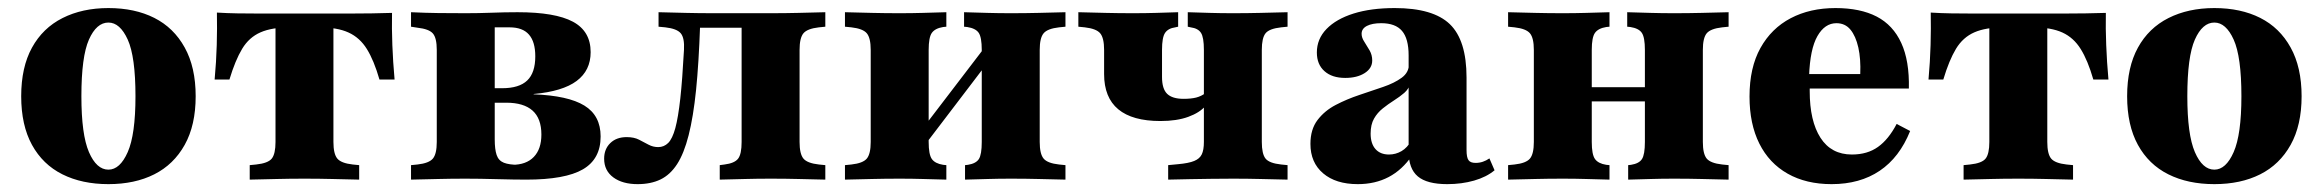

<svg xmlns="http://www.w3.org/2000/svg" viewBox="-20 -450 5818 481"><path d="M251.6 11.3Q185.5 11.3 136.3 -13.3Q87.1 -37.9 60.1 -87.1Q33.1 -136.3 33.1 -208.9Q33.1 -281.5 60.1 -330.6Q87.1 -379.8 136.7 -404.8Q186.3 -429.8 251.6 -429.8Q317.7 -429.8 366.5 -405.2Q415.3 -380.6 442.7 -331Q470.2 -281.5 470.2 -208.9Q470.2 -136.3 442.7 -87.1Q415.3 -37.9 366.5 -13.3Q317.7 11.3 251.6 11.3ZM251.6 -25Q280.6 -25 300 -69Q319.4 -112.9 319.4 -208.9Q319.4 -308.1 300 -350.8Q280.6 -393.5 251.6 -393.5Q221.8 -393.5 202.8 -350.8Q183.9 -308.1 183.9 -208.9Q183.9 -112.9 202.8 -69Q221.8 -25 251.6 -25Z M742.7 -2.4Q706.5 -2.4 674.6 -1.6Q642.7 -0.8 605.6 0V-36.3L621.8 -37.9Q651.6 -41.1 660.9 -52.8Q670.2 -64.5 670.2 -94.4V-209.7H815.3V-94.4Q815.3 -64.5 825 -52.8Q834.7 -41.1 863.7 -37.9L879.8 -36.3V0Q843.5 -0.8 811.3 -1.6Q779 -2.4 742.7 -2.4ZM707.3 -381.5Q661.3 -381.5 632.7 -369Q604 -356.5 586.7 -327.8Q569.4 -299.2 554.8 -250.8H517.7Q521.8 -295.2 523 -337.1Q524.2 -379 523.4 -418.5Q549.2 -416.9 575 -416.5Q600.8 -416.1 625.8 -416.1H707.3H778.2H859.7Q885.5 -416.1 911.3 -416.5Q937.1 -416.9 962.1 -417.7Q961.3 -379 962.9 -337.1Q964.5 -295.2 968.5 -250.8H930.6Q916.9 -298.4 899.2 -327Q881.5 -355.6 853.2 -368.5Q825 -381.5 778.2 -381.5ZM670.2 -209.7V-391.9H815.3V-209.7Z M1146.8 -2.4Q1110.5 -2.4 1078.6 -1.6Q1046.8 -0.8 1009.7 0V-36.3L1025.8 -37.9Q1054.8 -41.1 1064.5 -52.8Q1074.2 -64.5 1074.2 -94.4V-325Q1074.2 -354.8 1064.5 -366.1Q1054.8 -377.4 1025.8 -380.6L1009.7 -383.1V-419.4Q1046 -417.7 1078.2 -417.3Q1110.5 -416.9 1146.8 -416.9Q1178.2 -416.9 1210.9 -418.1Q1243.5 -419.4 1276.6 -419.4Q1371 -419.4 1415.3 -395.6Q1459.7 -371.8 1459.7 -319.4Q1459.7 -273.4 1424.6 -247.2Q1389.5 -221 1316.9 -214.5V-213.7Q1403.2 -210.5 1444 -185.5Q1484.7 -160.5 1484.7 -108.1Q1484.7 -51.6 1440.3 -25.8Q1396 0 1298.4 0Q1267.7 0 1224.6 -1.2Q1181.5 -2.4 1146.8 -2.4ZM1219.4 -100.8Q1219.4 -75.8 1224.2 -61.7Q1229 -47.6 1242.3 -42.3Q1255.6 -37.1 1279 -37.1H1262.9Q1298.4 -37.1 1317.3 -56.9Q1336.3 -76.6 1336.3 -112.9Q1336.3 -153.2 1314.1 -173Q1291.9 -192.7 1248.4 -192.7H1190.3V-229H1237.9Q1280.6 -229 1300.8 -248.4Q1321 -267.7 1321 -308.9Q1321 -345.2 1305.2 -363.3Q1289.5 -381.5 1256.5 -381.5H1213.7L1219.4 -387.1Z M1910.5 -2.4Q1877.4 -2.4 1847.6 -1.6Q1817.7 -0.8 1783.1 0V-36.3L1795.2 -37.9Q1820.2 -41.1 1829 -52.4Q1837.9 -63.7 1837.9 -94.4V-209.7H1983.1V-94.4Q1983.1 -64.5 1992.7 -52.8Q2002.4 -41.1 2031.5 -37.9L2047.6 -36.3V0Q2011.3 -0.8 1979.4 -1.6Q1947.6 -2.4 1910.5 -2.4ZM1577.4 11.3Q1539.5 11.3 1516.5 -5.6Q1493.5 -22.6 1493.5 -52.4Q1493.5 -76.6 1508.9 -91.5Q1524.2 -106.5 1550 -106.5Q1568.5 -106.5 1581 -100Q1593.5 -93.5 1604.8 -87.5Q1616.1 -81.5 1629 -81.5Q1643.5 -81.5 1654 -91.9Q1664.5 -102.4 1671.8 -129Q1679 -155.6 1684.3 -203.2Q1689.5 -250.8 1693.5 -325Q1695.2 -354.8 1685.5 -366.5Q1675.8 -378.2 1646.8 -381.5L1629.8 -383.1V-419.4Q1666.9 -418.5 1698.8 -417.7Q1730.6 -416.9 1766.9 -416.9H1776.6H1910.5Q1947.6 -416.9 1979.4 -417.7Q2011.3 -418.5 2047.6 -419.4V-383.1L2031.5 -381.5Q2002.4 -378.2 1992.7 -366.5Q1983.1 -354.8 1983.1 -325V-209.7H1837.9V-386.3L1845.2 -380.6H1729L1733.9 -386.3Q1730.6 -291.9 1723.8 -224.6Q1716.9 -157.3 1705.2 -111.3Q1693.5 -65.3 1676.2 -38.7Q1658.9 -12.1 1634.7 -0.4Q1610.5 11.3 1577.4 11.3Z M2512.1 -2.4Q2482.3 -2.4 2455.6 -1.6Q2429 -0.8 2397.6 0V-36.3L2404.8 -37.1Q2425 -40.3 2432.3 -51.6Q2439.5 -62.9 2439.5 -94.4V-209.7H2584.7V-94.4Q2584.7 -64.5 2594.4 -52.8Q2604 -41.1 2633.1 -37.9L2649.2 -36.3V0Q2612.9 -0.8 2581 -1.6Q2549.2 -2.4 2512.1 -2.4ZM2233.9 -2.4Q2197.6 -2.4 2165.3 -1.6Q2133.1 -0.8 2096.8 0V-36.3L2112.9 -37.9Q2141.9 -41.1 2151.6 -52.8Q2161.3 -64.5 2161.3 -94.4V-325Q2161.3 -354.8 2151.6 -366.5Q2141.9 -378.2 2112.9 -381.5L2096.8 -383.1V-419.4Q2133.1 -418.5 2165.3 -417.7Q2197.6 -416.9 2233.9 -416.9Q2264.5 -416.9 2291.5 -417.7Q2318.5 -418.5 2350.8 -419.4V-383.1L2342.7 -382.3Q2322.6 -379 2314.5 -367.7Q2306.5 -356.5 2306.5 -325V-94.4Q2306.5 -62.9 2314.5 -51.6Q2322.6 -40.3 2342.7 -37.1L2350.8 -36.3V0Q2318.5 -0.8 2291.5 -1.6Q2264.5 -2.4 2233.9 -2.4ZM2439.5 -209.7V-325Q2439.5 -356.5 2431.9 -367.7Q2424.2 -379 2403.2 -382.3L2395.2 -383.1V-419.4Q2427.4 -418.5 2454.4 -417.7Q2481.5 -416.9 2512.1 -416.9Q2549.2 -416.9 2581 -417.7Q2612.9 -418.5 2649.2 -419.4V-383.1L2633.1 -381.5Q2604 -378.2 2594.4 -366.5Q2584.7 -354.8 2584.7 -325V-209.7ZM2257.3 -34.7 2256.5 -82.3 2487.1 -383.9V-336.3Z M2887.1 -146.8Q2816.9 -146.8 2781.5 -176.2Q2746 -205.6 2746 -264.5V-325Q2746 -354.8 2736.3 -366.5Q2726.6 -378.2 2697.6 -381.5L2681.5 -383.1V-419.4Q2718.5 -418.5 2750.4 -417.7Q2782.3 -416.9 2818.5 -416.9Q2849.2 -416.9 2875.8 -417.7Q2902.4 -418.5 2931.5 -419.4V-383.1L2924.2 -381.5Q2906.5 -379 2898.8 -367.7Q2891.1 -356.5 2891.1 -325V-257.3Q2891.1 -227.4 2904 -214.9Q2916.9 -202.4 2945.2 -202.4Q2963.7 -202.4 2976.6 -205.6Q2989.5 -208.9 3000 -216.9V-184.7Q2985.5 -167.7 2956.9 -157.3Q2928.2 -146.8 2887.1 -146.8ZM3068.5 -2.4Q3039.5 -2.4 3013.7 -2Q2987.9 -1.6 2961.7 -1.2Q2935.5 -0.8 2906.5 0V-36.3L2931.5 -38.7Q2958.1 -41.1 2971.8 -46.8Q2985.5 -52.4 2990.7 -63.3Q2996 -74.2 2996 -94.4V-325Q2996 -356.5 2988.7 -367.7Q2981.5 -379 2962.9 -381.5L2955.6 -383.1V-419.4Q2985.5 -418.5 3011.7 -417.7Q3037.9 -416.9 3068.5 -416.9Q3104.8 -416.9 3136.7 -417.7Q3168.5 -418.5 3205.6 -419.4V-383.1L3189.5 -381.5Q3159.7 -378.2 3150.4 -366.5Q3141.1 -354.8 3141.1 -325V-94.4Q3141.1 -64.5 3150.4 -52.8Q3159.7 -41.1 3189.5 -37.9L3205.6 -36.3V0Q3168.5 -0.8 3136.7 -1.6Q3104.8 -2.4 3068.5 -2.4Z M3508.9 -209.7V-311.3Q3508.9 -353.2 3492.3 -372.6Q3475.8 -391.9 3440.3 -391.9Q3417.7 -391.9 3404.4 -385.1Q3391.1 -378.2 3391.1 -365.3Q3391.1 -355.6 3398 -345.2Q3404.8 -334.7 3411.3 -323.4Q3417.7 -312.1 3417.7 -298.4Q3417.7 -279 3398.8 -266.9Q3379.8 -254.8 3350 -254.8Q3316.9 -254.8 3298 -271.8Q3279 -288.7 3279 -318.5Q3279 -352.4 3303.2 -377.4Q3327.4 -402.4 3371 -416.1Q3414.5 -429.8 3474.2 -429.8Q3570.2 -429.8 3612.1 -389.5Q3654 -349.2 3654 -255.6V-209.7ZM3381.5 11.3Q3326.6 11.3 3294.8 -15.7Q3262.9 -42.7 3262.9 -89.5Q3262.9 -125.8 3280.6 -149.2Q3298.4 -172.6 3326.2 -187.1Q3354 -201.6 3385.5 -212.1Q3416.9 -222.6 3445.2 -232.3Q3473.4 -241.9 3491.5 -255.2Q3509.7 -268.5 3509.7 -289.5L3513.7 -242.7Q3509.7 -227.4 3498 -217.3Q3486.3 -207.3 3472.2 -198.4Q3458.1 -189.5 3444.4 -178.6Q3430.6 -167.7 3422.2 -152.8Q3413.7 -137.9 3413.7 -115.3Q3413.7 -90.3 3425.8 -76.6Q3437.9 -62.9 3459.7 -62.9Q3476.6 -62.9 3491.1 -71.4Q3505.6 -79.8 3516.1 -98.4L3517.7 -60.5Q3492.7 -24.2 3458.9 -6.5Q3425 11.3 3381.5 11.3ZM3654 -74.2Q3654 -55.6 3658.9 -48.8Q3663.7 -41.9 3676.6 -41.9Q3686.3 -41.9 3694.8 -44.8Q3703.2 -47.6 3711.3 -53.2L3724.2 -23.4Q3704 -6.5 3673 2.4Q3641.9 11.3 3605.6 11.3Q3554.8 11.3 3531.9 -8.1Q3508.9 -27.4 3508.9 -70.2V-209.7H3654Z M4173.4 -2.4Q4143.5 -2.4 4116.9 -1.6Q4090.3 -0.8 4058.9 0V-36.3L4066.1 -37.1Q4086.3 -40.3 4093.5 -51.6Q4100.8 -62.9 4100.8 -94.4V-209.7H4246V-94.4Q4246 -64.5 4255.6 -52.8Q4265.3 -41.1 4294.4 -37.9L4310.5 -36.3V0Q4274.2 -0.8 4242.3 -1.6Q4210.5 -2.4 4173.4 -2.4ZM3895.2 -2.4Q3858.9 -2.4 3826.6 -1.6Q3794.4 -0.8 3758.1 0V-36.3L3774.2 -37.9Q3803.2 -41.1 3812.9 -52.8Q3822.6 -64.5 3822.6 -94.4V-325Q3822.6 -354.8 3812.9 -366.5Q3803.2 -378.2 3774.2 -381.5L3758.1 -383.1V-419.4Q3794.4 -418.5 3826.6 -417.7Q3858.9 -416.9 3895.2 -416.9Q3925.8 -416.9 3952.8 -417.7Q3979.8 -418.5 4012.1 -419.4V-383.1L4004 -382.3Q3983.9 -379 3975.8 -367.7Q3967.7 -356.5 3967.7 -325V-94.4Q3967.7 -62.9 3975.8 -51.6Q3983.9 -40.3 4004 -37.1L4012.1 -36.3V0Q3979.8 -0.8 3952.8 -1.6Q3925.8 -2.4 3895.2 -2.4ZM4100.8 -209.7V-325Q4100.8 -356.5 4093.1 -367.7Q4085.5 -379 4064.5 -382.3L4056.5 -383.1V-419.4Q4088.7 -418.5 4115.7 -417.7Q4142.7 -416.9 4173.4 -416.9Q4210.5 -416.9 4242.3 -417.7Q4274.2 -418.5 4310.5 -419.4V-383.1L4294.4 -381.5Q4265.3 -378.2 4255.6 -366.5Q4246 -354.8 4246 -325V-209.7ZM3909.7 -196V-231.5H4158.9V-196Z M4568.5 11.3Q4504.8 11.3 4458.5 -14.9Q4412.1 -41.1 4387.5 -90.3Q4362.9 -139.5 4362.9 -208.1Q4362.9 -280.6 4390.3 -329.8Q4417.7 -379 4466.1 -404.4Q4514.5 -429.8 4578.2 -429.8Q4640.3 -429.8 4681.5 -408.5Q4722.6 -387.1 4743.1 -342.3Q4763.7 -297.6 4762.1 -228.2H4469.4L4467.7 -264.5H4640.3Q4641.9 -302.4 4635.5 -331Q4629 -359.7 4615.7 -375.8Q4602.4 -391.9 4580.6 -391.9Q4551.6 -391.9 4533.1 -359.7Q4514.5 -327.4 4512.1 -258.9L4514.5 -254Q4513.7 -247.6 4513.7 -240.7Q4513.7 -233.9 4513.7 -221.8Q4513.7 -146.8 4540.7 -104.8Q4567.7 -62.9 4619.4 -62.9Q4658.1 -62.9 4684.7 -81.9Q4711.3 -100.8 4731.5 -139.5L4765.3 -121.8Q4738.7 -55.6 4689.1 -22.2Q4639.5 11.3 4568.5 11.3Z M5036.3 -2.4Q5000 -2.4 4968.1 -1.6Q4936.3 -0.8 4899.2 0V-36.3L4915.3 -37.9Q4945.2 -41.1 4954.4 -52.8Q4963.7 -64.5 4963.7 -94.4V-209.7H5108.9V-94.4Q5108.9 -64.5 5118.5 -52.8Q5128.2 -41.1 5157.3 -37.9L5173.4 -36.3V0Q5137.1 -0.8 5104.8 -1.6Q5072.6 -2.4 5036.3 -2.4ZM5000.8 -381.5Q4954.8 -381.5 4926.2 -369Q4897.6 -356.5 4880.2 -327.8Q4862.9 -299.2 4848.4 -250.8H4811.3Q4815.3 -295.2 4816.5 -337.1Q4817.7 -379 4816.9 -418.5Q4842.7 -416.9 4868.5 -416.5Q4894.4 -416.1 4919.4 -416.1H5000.8H5071.8H5153.2Q5179 -416.1 5204.8 -416.5Q5230.6 -416.9 5255.6 -417.7Q5254.8 -379 5256.5 -337.1Q5258.1 -295.2 5262.1 -250.8H5224.2Q5210.5 -298.4 5192.7 -327Q5175 -355.6 5146.8 -368.5Q5118.5 -381.5 5071.8 -381.5ZM4963.7 -209.7V-391.9H5108.9V-209.7Z M5527.4 11.3Q5461.3 11.3 5412.1 -13.3Q5362.9 -37.9 5335.9 -87.1Q5308.9 -136.3 5308.9 -208.9Q5308.9 -281.5 5335.9 -330.6Q5362.9 -379.8 5412.5 -404.8Q5462.1 -429.8 5527.4 -429.8Q5593.5 -429.8 5642.3 -405.2Q5691.1 -380.6 5718.5 -331Q5746 -281.5 5746 -208.9Q5746 -136.3 5718.5 -87.1Q5691.1 -37.9 5642.3 -13.3Q5593.5 11.3 5527.4 11.3ZM5527.4 -25Q5556.5 -25 5575.8 -69Q5595.2 -112.9 5595.2 -208.9Q5595.2 -308.1 5575.8 -350.8Q5556.5 -393.5 5527.4 -393.5Q5497.6 -393.5 5478.6 -350.8Q5459.7 -308.1 5459.7 -208.9Q5459.7 -112.9 5478.6 -69Q5497.6 -25 5527.4 -25Z"/></svg>

Font: Playfair 9pt Black
Style: Regular
Weight: 900
Designer: Claus Eggers Sørensen
Foundry: Claus Eggers Sørensen
Version: Version 2.203